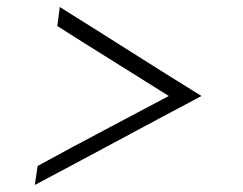

<svg xmlns="http://www.w3.org/2000/svg" viewBox="-20 -511 690 546"><path d="M79 15 87 -39Q180 -90 273 -139Q366 -188 460 -238Q381 -288 302 -337Q223 -386 143 -437L150 -491Q251 -428 351 -364.5Q451 -301 553 -238Q434 -175 316 -111.5Q198 -48 79 15Z"/></svg>

Font: Josefin Slab
Style: Italic
Weight: 400
Italic angle: -12°
Designer: Santiago Orozco
Foundry: Typemade
Version: Version 2.000